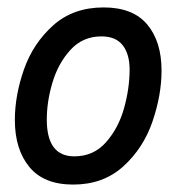

<svg xmlns="http://www.w3.org/2000/svg" viewBox="-20 -489 475 517"><path d="M415 -299Q415 -233 390.5 -161.5Q366 -90 312 -41Q258 8 177 8Q98 8 59 -39.5Q20 -87 20 -166Q20 -232 44.5 -302Q69 -372 123 -420.5Q177 -469 259 -469Q338 -469 376.5 -423Q415 -377 415 -299ZM329 -302Q329 -343 310.5 -367Q292 -391 253 -391Q203 -391 170 -355Q137 -319 121.5 -267.5Q106 -216 106 -167Q106 -68 180 -68Q232 -68 265.5 -106Q299 -144 314 -197.5Q329 -251 329 -302Z"/></svg>

Font: Cambay Devanagari
Style: Bold Italic
Weight: 700
Designer: Pooja Saxena
Foundry: Pooja Saxena
Version: Version 1.005;PS 001.005;hotconv 1.0.70;makeotf.lib2.5.58329